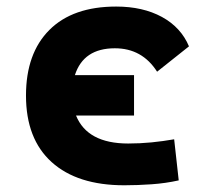

<svg xmlns="http://www.w3.org/2000/svg" viewBox="-20 -547 626 577"><path d="M353.5 9.8Q212.4 9.8 135.3 -59.8Q58.1 -129.4 58.1 -259.8Q58.1 -386.7 128.4 -457Q198.7 -527.3 329.1 -527.3Q409.2 -527.3 466.6 -496.1Q523.9 -464.8 547.9 -407.7L452.1 -331.5Q407.2 -401.9 325.2 -401.9Q231 -401.9 205.1 -321.3H382.8V-199.7H208.5Q242.7 -115.7 365.2 -115.7Q400.4 -115.7 435.3 -119.1Q470.2 -122.6 503.4 -128.4L517.1 -4.9Q477.5 3.9 435.5 6.8Q393.6 9.8 353.5 9.8Z"/></svg>

Font: Caskaydia Cove
Style: Bold
Weight: 700
Monospace: yes
Designer: Aaron Bell
Foundry: Saja Typeworks
Version: Version 4.300; ttfautohint (v1.8.3)